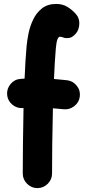

<svg xmlns="http://www.w3.org/2000/svg" viewBox="-20 -880 437 976"><path d="M16.1 -399.4Q14.2 -429.7 34.2 -453.4Q54.2 -477.1 85 -479Q94.7 -480 105 -480.5Q106.9 -525.9 109.4 -567.9Q111.8 -609.9 115.2 -645.5Q117.7 -673.3 125 -710Q132.3 -746.6 148.7 -780.8Q165 -814.9 193.4 -837.4Q221.7 -859.9 265.6 -859.9Q299.8 -859.9 324.7 -843.8Q349.6 -827.6 366.2 -808.1Q384.8 -787.1 383.1 -757.6Q381.3 -728 366.7 -710.9Q350.1 -691.4 335.4 -688Q320.8 -684.6 305.2 -688Q293 -693.4 285.2 -693.4Q277.3 -693.4 272 -679.9Q266.6 -666.5 263.7 -632.8Q260.7 -600.1 258.5 -561Q256.3 -522 254.4 -478.5Q286.1 -476.1 320.3 -472.2Q350.6 -468.8 370.1 -444.3Q389.6 -419.9 385.7 -389.6Q382.3 -359.9 357.7 -340.6Q333 -321.3 302.7 -324.7Q275.4 -327.6 249 -329.6Q246.6 -239.3 245.6 -151.6Q244.6 -64 244.6 2Q244.6 32.2 222.7 54.2Q200.7 76.2 169.9 76.2Q139.6 76.2 117.7 54.2Q95.7 32.2 95.7 2Q95.7 -64.9 96.7 -152.3Q97.7 -239.7 99.6 -330.6Q98.1 -330.6 96.2 -330.6Q65.4 -328.6 42 -348.6Q18.6 -368.7 16.1 -399.4Z"/></svg>

Font: Mikhak ExtraBold
Style: Regular
Weight: 800
Designer: Amin Abedi
Version: Version 3.3